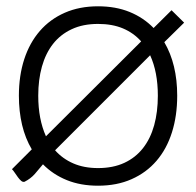

<svg xmlns="http://www.w3.org/2000/svg" viewBox="-20 -575 623 610"><path d="M58 2.5Q52.5 4 47.2 -0.5Q42 -5 37 -11.8Q32 -18.5 27.2 -25.8Q22.5 -33 18 -37.5L81 -100.5Q60.5 -135 50.2 -178Q40 -221 40 -271Q40 -334.5 57 -386.8Q74 -439 106.5 -476.5Q139 -514 185.8 -534.5Q232.5 -555 291.5 -555Q347.5 -555 391.8 -537Q436 -519 468 -486L525 -542.5L565 -503L502 -441Q543 -371 543 -271Q543 -207 526.2 -154.2Q509.5 -101.5 477.2 -64Q445 -26.5 398.2 -5.8Q351.5 15 291.5 15Q236 15 192.2 -2.8Q148.5 -20.5 116.5 -53Q103.5 -37 90.5 -22.2Q77.5 -7.5 58 2.5ZM428.5 -443.5Q404.5 -470.5 370.5 -484.8Q336.5 -499 291.5 -499Q243.5 -499 207.8 -482.2Q172 -465.5 148.5 -435.5Q125 -405.5 113.2 -363.5Q101.5 -321.5 101.5 -271Q101.5 -196.5 126 -142ZM291.5 -41Q339 -41 374.8 -57.5Q410.5 -74 434.2 -104.2Q458 -134.5 469.8 -177Q481.5 -219.5 481.5 -271Q481.5 -346 457 -399.5L155 -97.5Q179 -70.5 213 -55.8Q247 -41 291.5 -41Z"/></svg>

Font: Vela Sans Light
Style: Regular
Weight: 300
Designer: Principal design: Mikhail Sharanda - project Manrope.
Design modification: Ravid Balaliev
Foundry: Mikhail Sharanda
Version: Version 1.001